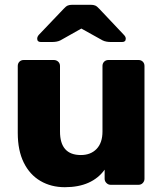

<svg xmlns="http://www.w3.org/2000/svg" viewBox="-20 -770 681 800"><path d="M250 10Q193 10 148.5 -16Q104 -42 79 -92.5Q54 -143 54 -216V-495Q54 -506 61 -513Q68 -520 79 -520H204Q215 -520 222.5 -513Q230 -506 230 -495V-222Q230 -124 317 -124Q358 -124 382.5 -149.5Q407 -175 407 -222V-495Q407 -506 414 -513Q421 -520 432 -520H557Q568 -520 575 -513Q582 -506 582 -495V-25Q582 -15 575 -7.5Q568 0 557 0H441Q431 0 423.5 -7.5Q416 -15 416 -25V-63Q390 -27 348.5 -8.5Q307 10 250 10ZM150 -595Q135 -595 135 -609Q135 -617 142 -625L245 -733Q255 -744 262.5 -747Q270 -750 280 -750H359Q369 -750 376.5 -747Q384 -744 394 -733L496 -625Q504 -617 504 -609Q504 -595 489 -595H441Q433 -595 424 -596.5Q415 -598 407 -602L319 -651L232 -602Q224 -598 215 -596.5Q206 -595 197 -595Z"/></svg>

Font: DVN-Rubik
Style: Bold
Weight: 700
Designer: Hubert and Fischer
Foundry: Hubert & Fischer
Version: Version 2.102